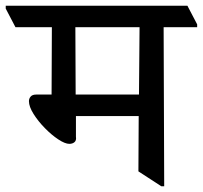

<svg xmlns="http://www.w3.org/2000/svg" viewBox="-48 -640 708 670"><path d="M194 -138Q179 -138 155.5 -153.5Q132 -169 108.5 -193Q85 -217 69 -242.5Q53 -268 53 -287Q53 -296 59 -303Q65 -310 78 -310H132L133 -545H6L-28 -610V-620H606L640 -555V-545H523L525 10H515L435 -42L436 -235H217V-163Q219 -150 212 -144Q205 -138 194 -138ZM439 -545H215L216 -310H437Z"/></svg>

Font: Tiro Devanagari Marathi
Style: Regular
Weight: 400
Designer: Devanagari: John Hudson & Fiona Ross. Latin: John Hudson.
Foundry: Tiro Typeworks Ltd.
Version: Version 1.52